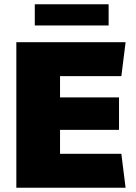

<svg xmlns="http://www.w3.org/2000/svg" viewBox="-20 -885 640 905"><path d="M57 0V-686H572L552 -526H263V-426H541V-273H263V-160H552L572 0ZM144 -765V-865H492V-765Z"/></svg>

Font: Chivo Medium Black
Style: Regular
Weight: 900
Version: Version 2.002